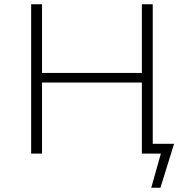

<svg xmlns="http://www.w3.org/2000/svg" viewBox="-20 -720 882 900"><path d="M177 0V-333H645V0H734L689 160H732L796 -46H696V-700H645V-378H177V-700H126V0Z"/></svg>

Font: Montserrat Light
Style: Regular
Weight: 300
Designer: Julieta Ulanovsky
Foundry: Julieta Ulanovsky
Version: Version 7.200